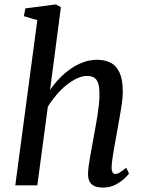

<svg xmlns="http://www.w3.org/2000/svg" viewBox="-20 -837 654 867"><path d="M445 10Q420 10 405 2.5Q390 -5 383.5 -19.5Q377 -34 377.5 -55Q378 -70.5 380.8 -90.2Q383.5 -110 387.5 -132.5Q391.5 -155 395.8 -177.8Q400 -200.5 403.5 -221Q407 -242 411.8 -266.2Q416.5 -290.5 420.2 -316.2Q424 -342 426.8 -366.8Q429.5 -391.5 429 -413.5Q429 -445 422.8 -462.5Q416.5 -480 404 -487Q391.5 -494 372 -494Q351 -494 327.5 -483Q304 -472 280 -452.8Q256 -433.5 234.5 -408.2Q213 -383 196 -355L148.5 0H49L148.5 -746L88 -764L94.5 -799L232 -817L255 -804.5L206 -430.5Q225 -458.5 248.8 -483.2Q272.5 -508 299.8 -526.8Q327 -545.5 356.8 -556.2Q386.5 -567 417.5 -567Q453.5 -567 479.8 -553.5Q506 -540 520.2 -508.2Q534.5 -476.5 534.5 -422Q534.5 -401 530.2 -370.2Q526 -339.5 520 -306.8Q514 -274 509.5 -247Q506 -228 502.2 -206.8Q498.5 -185.5 494.5 -163.8Q490.5 -142 487.8 -121.8Q485 -101.5 484 -84.5Q483.5 -67.5 488 -59.5Q492.5 -51.5 500 -51.5Q510.5 -51.5 521.2 -58.2Q532 -65 550 -79.5L562.5 -53.5Q558.5 -47 542.8 -31.8Q527 -16.5 502 -3.2Q477 10 445 10Z"/></svg>

Font: Merriweather 20pt
Style: Italic
Weight: 400
Italic angle: -7.8°
Version: Version 2.101